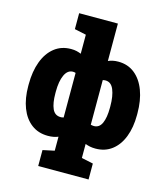

<svg xmlns="http://www.w3.org/2000/svg" viewBox="-137 -865 1009 1171"><g transform="rotate(15 367.5 -279.5)"><path d="M215.8 203.1V102.5L289.1 86.9V-1.5Q261.2 10.3 224.6 10.3Q163.6 10.3 120.1 -22.7Q76.7 -55.7 53.7 -115Q30.8 -174.3 30.8 -252.9V-263.2Q30.8 -345.2 54 -407Q77.1 -468.8 120.8 -503.4Q164.6 -538.1 225.6 -538.1Q245.1 -538.1 260 -534.7Q274.9 -531.2 289.1 -525.4V-645.5L215.8 -661.1V-761.7H460.4V-525.4Q473.1 -531.2 488.8 -534.7Q504.4 -538.1 523.9 -538.1Q584.5 -538.1 627.7 -503.4Q670.9 -468.8 694.1 -407Q717.3 -345.2 717.3 -263.2V-252.9Q717.3 -174.3 694.3 -115Q671.4 -55.7 628.2 -22.7Q585 10.3 524.9 10.3Q505.4 10.3 490 7.1Q474.6 3.9 460.4 -1.5V86.9L533.7 102.5V203.1ZM270.5 -120.1Q274.4 -120.1 278.8 -120.6Q283.2 -121.1 289.1 -123V-404.3Q280.3 -407.2 272 -407.2Q238.3 -407.2 220.2 -367.9Q202.1 -328.6 202.1 -263.2V-252.9Q202.1 -190.4 217.8 -155.3Q233.4 -120.1 270.5 -120.1ZM480.5 -120.1Q514.6 -120.1 530.5 -155.5Q546.4 -190.9 546.4 -252.9V-263.2Q546.4 -327.1 529.8 -367.2Q513.2 -407.2 477.5 -407.2Q469.2 -407.2 460.4 -404.8V-123Q464.8 -122.1 469.7 -121.1Q474.6 -120.1 480.5 -120.1Z"/></g></svg>

Font: Roboto Slab Black
Style: Regular
Weight: 900
Designer: Google
Version: Version 2.000; ttfautohint (v1.8.1.43-b0c9)